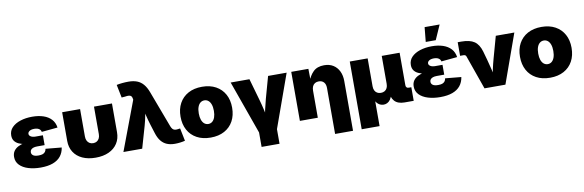

<svg xmlns="http://www.w3.org/2000/svg" viewBox="-60 -1311 6280 2065"><g transform="rotate(-10 3080.0 -278.0)"><path d="M286.6 10.3Q212.4 10.3 152.6 -8.1Q92.8 -26.4 57.9 -62.5Q22.9 -98.6 22.9 -151.4Q22.9 -188.5 40.5 -214.6Q58.1 -240.7 89.8 -257.1Q121.6 -273.4 163.8 -281Q206.1 -288.6 255.4 -288.6H368.7V-220.2H287.6Q262.2 -220.2 244.6 -214.1Q227.1 -208 218 -196.8Q209 -185.5 209 -169.9Q209 -147.9 227.3 -134.8Q245.6 -121.6 286.6 -121.6Q314 -121.6 331.3 -127.9Q348.6 -134.3 358.4 -147.2Q368.2 -160.2 371.1 -179.7L545.4 -163.1Q537.1 -107.9 506.1 -69.1Q475.1 -30.3 420.4 -10Q365.7 10.3 286.6 10.3ZM257.3 -261.7Q208.5 -261.7 167.5 -267.8Q126.5 -273.9 96.2 -287.8Q65.9 -301.8 49.3 -325.2Q32.7 -348.6 32.7 -383.8Q32.7 -435.1 66.9 -470.7Q101.1 -506.3 159.4 -525.4Q217.8 -544.4 289.1 -544.4Q357.4 -544.4 410.6 -526.6Q463.9 -508.8 497.1 -472.9Q530.3 -437 538.1 -382.3L363.3 -365.7Q359.4 -387.7 340.1 -399.9Q320.8 -412.1 289.6 -412.1Q255.9 -412.1 237.1 -399.7Q218.3 -387.2 218.3 -369.1Q218.3 -351.1 237.5 -339.4Q256.8 -327.6 287.6 -327.6H368.7V-261.7Z M887.2 8.3Q804.2 8.3 743.2 -19.8Q682.1 -47.9 648.9 -99.9Q615.7 -151.9 615.7 -222.2V-535.6H811.5V-235.8Q811.5 -209.5 821 -190.2Q830.6 -170.9 847.7 -160.4Q864.7 -149.9 887.7 -149.9Q910.6 -149.9 927.7 -160.4Q944.8 -170.9 954.1 -190.2Q963.4 -209.5 963.4 -235.8V-535.6H1159.7V-222.2Q1159.7 -151.9 1126.2 -99.9Q1092.8 -47.9 1031.7 -19.8Q970.7 8.3 887.2 8.3Z M1190.4 0 1392.1 -536.1 1390.1 -547.4Q1387.7 -565.4 1379.4 -575Q1371.1 -584.5 1354.5 -586.4Q1337.9 -588.4 1310.1 -583.5L1273.4 -580.6L1244.6 -723.1Q1271 -729 1306.2 -732.4Q1341.3 -735.8 1374.5 -735.8Q1427.7 -735.8 1467.3 -720.7Q1506.8 -705.6 1535.6 -672.1Q1564.5 -638.7 1585 -583.5L1734.9 -184.1Q1742.7 -164.6 1752.4 -154.1Q1762.2 -143.6 1776.1 -140.4Q1790 -137.2 1808.6 -140.1L1835 -143.6L1863.3 -4.4Q1841.3 1.5 1811.3 5.4Q1781.2 9.3 1752 9.3Q1702.6 9.3 1665.3 -6.1Q1627.9 -21.5 1601.1 -54.9Q1574.2 -88.4 1557.1 -144L1527.3 -238.8Q1510.3 -293.5 1497.1 -349.1Q1483.9 -404.8 1471.2 -468.3H1513.7Q1500.5 -404.8 1490.2 -349.4Q1480 -293.9 1464.4 -238.8L1395.5 0Z M2143.6 10.3Q2056.2 10.3 1992.7 -24.2Q1929.2 -58.6 1895.3 -121.1Q1861.3 -183.6 1861.3 -267.1Q1861.3 -350.6 1895.3 -412.8Q1929.2 -475.1 1992.7 -509.8Q2056.2 -544.4 2143.6 -544.4Q2230.5 -544.4 2293.7 -509.8Q2356.9 -475.1 2390.9 -412.8Q2424.8 -350.6 2424.8 -267.1Q2424.8 -183.6 2390.9 -121.1Q2356.9 -58.6 2293.7 -24.2Q2230.5 10.3 2143.6 10.3ZM2143.6 -138.2Q2168 -138.2 2186.5 -153.3Q2205.1 -168.5 2215.3 -197.5Q2225.6 -226.6 2225.6 -267.6Q2225.6 -309.1 2215.3 -337.6Q2205.1 -366.2 2186.5 -381.1Q2168 -396 2143.6 -396Q2118.7 -396 2099.9 -381.1Q2081.1 -366.2 2070.8 -337.6Q2060.5 -309.1 2060.5 -267.6Q2060.5 -226.6 2070.8 -197.5Q2081.1 -168.5 2099.9 -153.3Q2118.7 -138.2 2143.6 -138.2Z M2667.5 57.1 2456.1 -535.6H2661.1L2729 -296.9Q2744.6 -242.7 2757.3 -186.5Q2770 -130.4 2782.7 -67.9H2746.6Q2758.8 -130.4 2771 -186.3Q2783.2 -242.2 2798.3 -296.9L2864.7 -535.6H3067.4L2855 57.1ZM2663.6 204.1V-2.4H2859.4V204.1Z M3313.5 -295.4V0H3117.7V-535.6H3304.7L3307.1 -395.5H3294.9Q3314.9 -459 3357.9 -501.7Q3400.9 -544.4 3477.1 -544.4Q3535.2 -544.4 3576.4 -518.6Q3617.7 -492.7 3639.9 -446.5Q3662.1 -400.4 3662.1 -340.3V204.1H3466.3V-298.3Q3466.3 -338.4 3446.3 -360.8Q3426.3 -383.3 3390.1 -383.3Q3366.7 -383.3 3349.4 -373Q3332 -362.8 3322.8 -343.3Q3313.5 -323.7 3313.5 -295.4Z M3756.8 204.1V-535.6H3952.1V-230.5Q3952.1 -204.1 3961.4 -185.1Q3970.7 -166 3988 -155.8Q4005.4 -145.5 4028.8 -145.5Q4052.7 -145.5 4070.1 -155.8Q4087.4 -166 4096.7 -185.1Q4106 -204.1 4106 -230.5V-535.6H4301.3V-180.7Q4301.3 -165.5 4309.3 -157Q4317.4 -148.4 4332.5 -148.4H4360.8V0H4261.2Q4187.5 0 4151.6 -40Q4115.7 -80.1 4115.7 -154.3V-203.6H4143.1Q4143.1 -148.9 4134 -112.5Q4125 -76.2 4109.6 -54.9Q4094.2 -33.7 4075.2 -24.7Q4056.2 -15.6 4036.6 -15.6Q4015.6 -15.6 3995.8 -24.7Q3976.1 -33.7 3960 -54.9Q3943.8 -76.2 3934.3 -112.5Q3924.8 -148.9 3924.8 -203.6H3952.1V204.1Z M4650.9 10.3Q4576.7 10.3 4516.8 -8.1Q4457 -26.4 4422.1 -62.5Q4387.2 -98.6 4387.2 -151.4Q4387.2 -188.5 4404.8 -214.6Q4422.4 -240.7 4454.1 -257.1Q4485.8 -273.4 4528.1 -281Q4570.3 -288.6 4619.6 -288.6H4732.9V-220.2H4651.9Q4626.5 -220.2 4608.9 -214.1Q4591.3 -208 4582.3 -196.8Q4573.2 -185.5 4573.2 -169.9Q4573.2 -147.9 4591.6 -134.8Q4609.9 -121.6 4650.9 -121.6Q4678.2 -121.6 4695.6 -127.9Q4712.9 -134.3 4722.7 -147.2Q4732.4 -160.2 4735.4 -179.7L4909.7 -163.1Q4901.4 -107.9 4870.4 -69.1Q4839.4 -30.3 4784.7 -10Q4730 10.3 4650.9 10.3ZM4621.6 -261.7Q4572.8 -261.7 4531.7 -267.8Q4490.7 -273.9 4460.4 -287.8Q4430.2 -301.8 4413.6 -325.2Q4397 -348.6 4397 -383.8Q4397 -435.1 4431.2 -470.7Q4465.3 -506.3 4523.7 -525.4Q4582 -544.4 4653.3 -544.4Q4721.7 -544.4 4774.9 -526.6Q4828.1 -508.8 4861.3 -472.9Q4894.5 -437 4902.3 -382.3L4727.5 -365.7Q4723.6 -387.7 4704.3 -399.9Q4685.1 -412.1 4653.8 -412.1Q4620.1 -412.1 4601.3 -399.7Q4582.5 -387.2 4582.5 -369.1Q4582.5 -351.1 4601.8 -339.4Q4621.1 -327.6 4651.9 -327.6H4732.9V-261.7ZM4598.1 -601.1 4613.8 -760.3H4777.8L4707.5 -601.1Z M5133.8 0 5002.4 -372.1Q4999.5 -380.9 4991.9 -385.5Q4984.4 -390.1 4973.1 -390.1H4936V-538.6H4974.6Q5067.9 -538.6 5116.9 -505.1Q5166 -471.7 5189 -392.6L5215.8 -296.9Q5231.4 -242.2 5244.1 -186.3Q5256.8 -130.4 5269.5 -67.9H5233.4Q5245.6 -130.4 5257.8 -186.3Q5270 -242.2 5285.2 -296.9L5351.6 -535.6H5554.2L5362.3 0Z M5850.6 10.3Q5763.2 10.3 5699.7 -24.2Q5636.2 -58.6 5602.3 -121.1Q5568.4 -183.6 5568.4 -267.1Q5568.4 -350.6 5602.3 -412.8Q5636.2 -475.1 5699.7 -509.8Q5763.2 -544.4 5850.6 -544.4Q5937.5 -544.4 6000.7 -509.8Q6064 -475.1 6097.9 -412.8Q6131.8 -350.6 6131.8 -267.1Q6131.8 -183.6 6097.9 -121.1Q6064 -58.6 6000.7 -24.2Q5937.5 10.3 5850.6 10.3ZM5850.6 -138.2Q5875 -138.2 5893.6 -153.3Q5912.1 -168.5 5922.4 -197.5Q5932.6 -226.6 5932.6 -267.6Q5932.6 -309.1 5922.4 -337.6Q5912.1 -366.2 5893.6 -381.1Q5875 -396 5850.6 -396Q5825.7 -396 5806.9 -381.1Q5788.1 -366.2 5777.8 -337.6Q5767.6 -309.1 5767.6 -267.6Q5767.6 -226.6 5777.8 -197.5Q5788.1 -168.5 5806.9 -153.3Q5825.7 -138.2 5850.6 -138.2Z"/></g></svg>

Font: Inter 20pt Black
Style: Regular
Weight: 900
Version: Version 4.001;git-66647c0bb